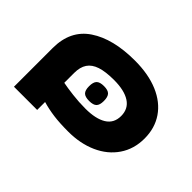

<svg xmlns="http://www.w3.org/2000/svg" viewBox="-158 -759 916 916"><g transform="rotate(-45 300.0 -301.0)"><path d="M86 -274.5Q86 -332.5 91.5 -373.5Q97 -414.5 108 -452.5H54.5V-609H315.5Q435 -609 493 -522.5Q551 -436 551 -289Q551 -197.5 522.8 -131Q494.5 -64.5 442.5 -29Q390.5 6.5 320.5 6.5Q249.5 6.5 196.2 -29.8Q143 -66 114.5 -129.8Q86 -193.5 86 -274.5ZM415 -294Q415 -351 403.5 -385.5Q392 -420 367.8 -436.2Q343.5 -452.5 304 -452.5H237.5Q232 -425 226.8 -381.8Q221.5 -338.5 221.5 -294Q221.5 -225 245 -186.8Q268.5 -148.5 317.5 -148.5Q366 -148.5 390.5 -186.5Q415 -224.5 415 -294ZM260 -307.5Q260 -335 271.2 -346.2Q282.5 -357.5 309.5 -357.5Q337.5 -357.5 349 -346.2Q360.5 -335 360.5 -307.5Q360.5 -280 349 -268.8Q337.5 -257.5 309.5 -257.5Q282.5 -257.5 271.2 -268.8Q260 -280 260 -307.5Z"/></g></svg>

Font: JuliaMono Black
Style: Regular
Weight: 900
Monospace: yes
Designer: cormullion
Foundry: corm
Version: Version 0.054; ttfautohint (v1.8.4)